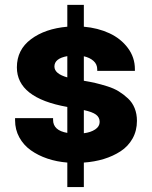

<svg xmlns="http://www.w3.org/2000/svg" viewBox="-20 -757 615 777"><path d="M252.4 -737.3H319.3V-648.9Q376 -644 422.4 -622.6Q468.8 -601.1 497.3 -563Q525.9 -524.9 525.9 -477.1V-470.2H373.5V-476.1Q373.5 -497.1 358.4 -510.5Q343.3 -523.9 319.3 -529.3V-430.2Q345.7 -425.8 366.7 -420.9Q387.7 -416 414.3 -407.7Q440.9 -399.4 460.7 -387.2Q480.5 -375 498 -358.6Q515.6 -342.3 524.9 -319.1Q534.2 -295.9 534.2 -268.1Q534.2 -228 516.4 -196.3Q498.5 -164.6 468 -144.8Q437.5 -125 399.9 -113.5Q362.3 -102.1 319.3 -99.1V0H252.4V-99.1Q209.5 -102.5 171.9 -115.2Q134.3 -127.9 104.7 -148.9Q75.2 -169.9 58.1 -201.2Q41 -232.4 41 -270V-278.8H194.8V-272Q194.8 -229 252.4 -219.2V-324.2Q48.3 -360.4 48.3 -484.4Q48.3 -555.7 105.5 -598.4Q162.6 -641.1 252.4 -648.9ZM200.2 -487.8Q200.2 -458.5 252.4 -443.8V-529.8Q200.2 -520.5 200.2 -487.8ZM319.3 -311.5V-217.8Q347.2 -221.2 365.2 -233.2Q383.3 -245.1 383.3 -263.7Q383.3 -282.2 368.4 -293.2Q353.5 -304.2 319.3 -311.5Z"/></svg>

Font: Epilogue
Style: Bold
Weight: 700
Designer: Tyler Finck
Foundry: Etcetera Type Co
Version: Version 2.112